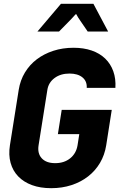

<svg xmlns="http://www.w3.org/2000/svg" viewBox="-20 -975 640 1005"><path d="M303 -400H565L536 -215Q528 -164 503.5 -122.5Q479 -81 441 -51.5Q403 -22 354 -6Q305 10 248 10Q191 10 147.5 -6Q104 -22 75.5 -51.5Q47 -81 35.5 -122.5Q24 -164 32 -215L78 -505Q86 -555 110.5 -595.5Q135 -636 172.5 -664.5Q210 -693 259 -709Q308 -725 365 -725Q418 -725 460 -710.5Q502 -696 530.5 -668.5Q559 -641 573 -602Q587 -563 584 -515H434Q436 -550 411.5 -570Q387 -590 344 -590Q297 -590 265.5 -566.5Q234 -543 228 -505L182 -215Q175 -172 198.5 -146.5Q222 -121 269 -121Q316 -121 347.5 -146.5Q379 -172 386 -215L395 -273H283ZM299 -955H469L546 -810H439L400 -867Q393 -877 389 -883.5Q385 -890 383 -894Q380 -898 379 -901H377Q375 -899 371 -895Q368 -891 362 -885Q356 -879 346 -868L289 -810H176Z"/></svg>

Font: JetBrains Mono ExtraBold
Style: Italic
Weight: 800
Designer: Philipp Nurullin, Konstantin Bulenkov
Foundry: JetBrains
Version: Version 1.000; ttfautohint (v1.8.3)